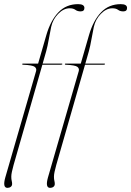

<svg xmlns="http://www.w3.org/2000/svg" viewBox="-39 -732 633 927"><path d="M68 -422.5Q68 -425 72 -425H145L185 -563.5Q205.5 -633.5 243.2 -672.8Q281 -712 338 -712Q368.5 -712 368.5 -693.5Q368.5 -677 350 -677Q335 -677 325 -684.5Q315 -692 297.5 -692Q268 -692 242 -665.2Q216 -638.5 208 -602Q202 -574.5 196.5 -542.2Q191 -510 184 -484.5L167 -425H258.5Q262 -425 262 -423Q262 -419.5 255 -419.5H165.5L26.5 65Q21.5 83.5 18.5 97.2Q15.5 111 15.5 121Q15.5 133 17.5 140.8Q19.5 148.5 19.5 156Q19.5 165 13 170Q6.5 175 -3 175Q-27.5 175 -13.5 125L135 -388Q139 -401 128.8 -409.2Q118.5 -417.5 72.5 -419.5Q68 -419.5 68 -422.5ZM274 -422.5Q274 -425 278 -425H351L391 -563.5Q411.5 -633.5 449.2 -672.8Q487 -712 544 -712Q574.5 -712 574.5 -693.5Q574.5 -677 556 -677Q541 -677 531 -684.5Q521 -692 503.5 -692Q474 -692 448 -665.2Q422 -638.5 414 -602Q408 -574.5 402.5 -542.2Q397 -510 390 -484.5L373 -425H464.5Q468 -425 468 -423Q468 -419.5 461 -419.5H371.5L232.5 65Q227.5 83.5 224.5 97.2Q221.5 111 221.5 121Q221.5 133 223.5 140.8Q225.5 148.5 225.5 156Q225.5 165 219 170Q212.5 175 203 175Q178.5 175 192.5 125L341 -388Q345 -401 334.8 -409.2Q324.5 -417.5 278.5 -419.5Q274 -419.5 274 -422.5Z"/></svg>

Font: Fraunces 144pt Thin
Style: Italic
Weight: 100
Italic angle: -16°
Version: Version 1.000;[b76b70a41]